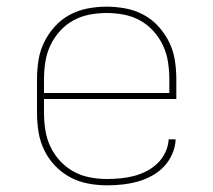

<svg xmlns="http://www.w3.org/2000/svg" viewBox="-20 -548 640 576"><path d="M301 8Q272 8 243.5 2.5Q215 -3 190 -16.5Q165 -30 145 -51Q125 -72 112.5 -98Q100 -124 95.5 -152.5Q91 -181 91 -210V-310Q91 -339 95.5 -367.5Q100 -396 112.5 -421.5Q125 -447 144.5 -468.5Q164 -490 189 -503.5Q214 -517 242.5 -522.5Q271 -528 300 -528Q329 -528 357.5 -522.5Q386 -517 411 -503.5Q436 -490 455.5 -468.5Q475 -447 487.5 -421.5Q500 -396 504.5 -367.5Q509 -339 509 -310V-251H112V-210Q112 -184 116 -158Q120 -132 131 -108.5Q142 -85 160 -65.5Q178 -46 200.5 -33.5Q223 -21 249 -16Q275 -11 301 -11Q321 -11 341.5 -13Q362 -15 381.5 -20Q401 -25 419.5 -34.5Q438 -44 452.5 -58Q467 -72 476 -91Q485 -110 486 -130H507Q506 -107 496.5 -85.5Q487 -64 471 -47.5Q455 -31 434.5 -20Q414 -9 392 -3Q370 3 347 5.5Q324 8 301 8ZM488 -269V-310Q488 -336 484 -362Q480 -388 469 -411.5Q458 -435 440.5 -454.5Q423 -474 400.5 -486.5Q378 -499 352 -504Q326 -509 300 -509Q274 -509 248 -504Q222 -499 199.5 -486.5Q177 -474 159.5 -454.5Q142 -435 131 -411.5Q120 -388 116 -362Q112 -336 112 -310V-269Z"/></svg>

Font: Iosevka Thin Extended
Style: Regular
Weight: 100
Width: 7
Monospace: yes
Designer: Belleve Invis
Foundry: Belleve Invis
Version: Version 32.5.0; ttfautohint (v1.8.4)